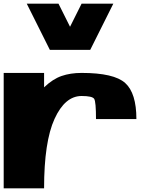

<svg xmlns="http://www.w3.org/2000/svg" viewBox="-20 -1020 884 1040"><path d="M421.9 -625Q597.7 -625 658.2 -570.3Q718.8 -515.6 718.8 -375H500Q500 -468.8 490.2 -484.4Q480.5 -500 421.9 -500Q332 -500 275.4 -376Q218.8 -252 218.8 0H0V-625H218.8V-546.9Q265.6 -591.8 313.5 -608.4Q361.3 -625 421.9 -625ZM296.9 -1000 359.4 -875 421.9 -1000H593.8L468.8 -750H250L125 -1000Z"/></svg>

Font: CraftyPE
Style: Regular
Weight: 400
Designer: Erek Butcher
Foundry: Haunted Coop
Version: Version 0.018;April 4, 2024;FontCreator 15.0.0.2962 64-bit